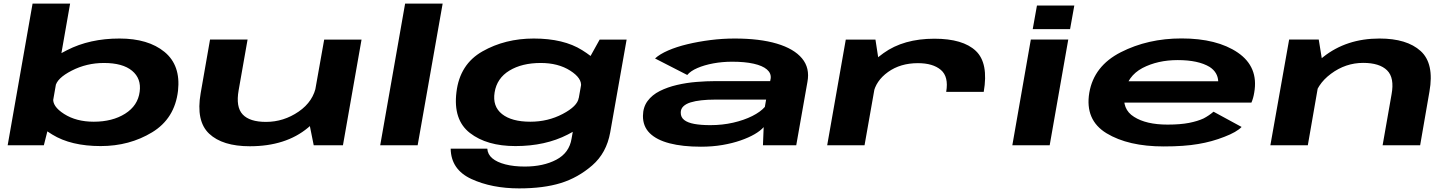

<svg xmlns="http://www.w3.org/2000/svg" viewBox="-20 -805 8049 1064"><path d="M22.5 0H223L248.5 -101L368.5 -785H160.5ZM538 4.5Q697.5 4.5 823 -71.8Q948.5 -148 966.5 -302Q982 -443 891.8 -517.2Q801.5 -591.5 642 -591.5Q477.5 -591.5 351.8 -527.2Q226 -463 219 -423.5L287 -325.5Q294.5 -371 377.2 -413.5Q460 -456 556 -456Q660 -456 712 -412.8Q764 -369.5 754 -296.5Q744 -219.5 673.5 -175Q603 -130.5 499.5 -130.5Q402.5 -130.5 335.2 -173.5Q268 -216.5 275.5 -262L173 -163Q165.5 -123.5 269.5 -59.5Q373.5 4.5 538 4.5Z M1718.5 0H1880.5L1983.5 -585.5H1776.5L1694 -122ZM1352 -586H1144L1092 -288.5Q1065 -134 1139 -64.2Q1213 5.5 1364.5 5.5Q1563.5 5.5 1686.8 -97.2Q1810 -200 1822.5 -272L1733 -334.5Q1718 -243.5 1635 -186.5Q1552 -129.5 1454 -129.5Q1363.5 -129.5 1324.8 -170.8Q1286 -212 1302.5 -305Z M2087 0H2294.5L2433 -785H2225Z M2857 239Q2992 239 3087.5 209.5Q3183 180 3262 111.5Q3341 43 3361.5 -71L3452.5 -585.5H3303L3217.5 -431.5L3147.5 -37Q3135 42 3063 80Q2991 118 2888 118Q2827.5 118 2780.8 106Q2734 94 2708.2 72.2Q2682.5 50.5 2680.5 19H2477.5Q2479.5 135 2592.5 187Q2705.5 239 2857 239ZM2836.5 4.5Q3002 4.5 3125.8 -59.2Q3249.5 -123 3256.5 -162.5L3187 -262Q3180 -216.5 3098.2 -173.5Q3016.5 -130.5 2919 -130.5Q2815.5 -130.5 2762 -173Q2708.5 -215.5 2721 -293Q2733.5 -371.5 2803 -413.8Q2872.5 -456 2976.5 -456Q3073.5 -456 3140 -413.5Q3206.5 -371 3199.5 -325.5L3302.5 -423Q3309 -462.5 3206.2 -527Q3103.5 -591.5 2938 -591.5Q2779 -591.5 2653.5 -520.2Q2528 -449 2509.5 -294.5Q2490.5 -141 2584 -68.2Q2677.5 4.5 2836.5 4.5Z M3864.5 8Q3928 8 3983.5 -1.5Q4039 -11 4084.2 -26.8Q4129.5 -42.5 4162 -61.5Q4194.5 -80.5 4212 -100.5L4208 0H4392.5L4454.5 -351Q4469 -428 4424.5 -481.5Q4380 -535 4285 -563.2Q4190 -591.5 4051 -591.5Q3984 -591.5 3917 -583Q3850 -574.5 3789.5 -560Q3729 -545.5 3682.5 -525.2Q3636 -505 3610 -481L3788.5 -389.5Q3806.5 -411.5 3844.8 -428Q3883 -444.5 3933 -453.8Q3983 -463 4037.5 -463Q4107.5 -463 4156.5 -452Q4205.5 -441 4229.8 -420.2Q4254 -399.5 4251 -371L4248 -355.5H3945.5Q3896 -355.5 3840 -351Q3784 -346.5 3731.5 -334.2Q3679 -322 3636.2 -300.5Q3593.5 -279 3568.5 -245Q3543.5 -211 3543 -163Q3542.5 -105 3580.5 -67.2Q3618.5 -29.5 3690.5 -10.8Q3762.5 8 3864.5 8ZM3916.5 -111.5Q3864.5 -111.5 3827.8 -118.2Q3791 -125 3771.8 -140Q3752.5 -155 3752.5 -180Q3752 -201 3766.5 -215.2Q3781 -229.5 3806.8 -237.5Q3832.5 -245.5 3866.8 -249.2Q3901 -253 3940.5 -253H4225.5L4218.5 -212.5Q4194.5 -185 4148.8 -162Q4103 -139 4043 -125.2Q3983 -111.5 3916.5 -111.5Z M5223.5 -296H5431.5Q5459 -455 5387.8 -522.8Q5316.5 -590.5 5158 -590.5Q4987.5 -590.5 4876.5 -510.8Q4765.5 -431 4752.5 -354L4819.5 -285.5Q4833 -357 4901.2 -406Q4969.5 -455 5067 -455Q5150 -455 5194 -417.5Q5238 -380 5223.5 -296ZM4564 0H4771L4851.5 -455.5L4831.5 -585.5H4667Z M5590 0H5797L5900 -586H5692.5ZM5726.5 -774.5 5703 -643.5H5910L5933.5 -774.5Z M6429 6.5 6450.5 -114.5Q6331.5 -114.5 6264.5 -157.5Q6196.5 -199.5 6212 -290Q6227 -383 6311 -428Q6395.5 -472 6506.5 -472Q6620.5 -472 6683.5 -434Q6728.5 -404.5 6731 -354.5H6204L6183.5 -236.5H6915Q6925.5 -260.5 6930.5 -292Q6955.5 -434 6839.5 -513.5Q6724 -592 6527.5 -592Q6341 -592 6191 -515.5Q6042 -439.5 6016.5 -291Q5991.5 -140 6112 -66.5Q6232.5 6.5 6429 6.5ZM6450.5 -114.5 6429 6.5Q6543 6.5 6620.5 -7Q6696 -19.5 6765.5 -47Q6833.5 -73 6860.5 -101.5L6705 -186Q6680 -164.5 6649.5 -148.5Q6617 -133.5 6569.5 -124Q6520 -114.5 6450.5 -114.5Z M7020 0H7227.5L7308 -462.5L7288 -586H7124ZM7642 0H7850L7901.5 -297.5Q7929 -453 7852.8 -522.2Q7776.5 -591.5 7624.5 -591.5Q7441.5 -591.5 7312.8 -489.2Q7184 -387 7170.5 -314L7258.5 -246Q7274.5 -336 7355.8 -396.2Q7437 -456.5 7534 -456.5Q7625 -456.5 7666.8 -415.2Q7708.5 -374 7691.5 -282Z"/></svg>

Font: Anybody ExtraExpanded
Style: Bold Italic
Weight: 700
Width: 8
Italic angle: -10°
Version: Version 1.113;gftools[0.9.25]